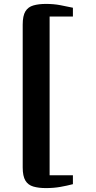

<svg xmlns="http://www.w3.org/2000/svg" viewBox="-20 -824 490 981"><path d="M214.5 137Q177.5 137 150.5 129.2Q123.5 121.5 109.8 98.8Q96 76 96 31V-698Q96 -743.5 109.8 -766Q123.5 -788.5 150.5 -796.2Q177.5 -804 214.5 -804Q254.5 -804 288.5 -797.5Q322.5 -791 352.5 -784.5V-739.5H233.5V71.5H352.5V117Q322 125 288.2 131Q254.5 137 214.5 137Z"/></svg>

Font: Merriweather 48pt ExtraBold
Style: Regular
Weight: 800
Version: Version 2.100